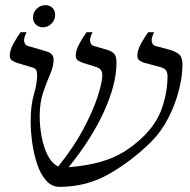

<svg xmlns="http://www.w3.org/2000/svg" viewBox="-20 -710 739 745"><path d="M211 15Q181 15 159.5 -9Q138 -33 125 -71Q112 -109 105.5 -153.5Q99 -198 99 -240Q99 -301 111.5 -343.5Q124 -386 124 -418Q124 -434 119 -440.5Q114 -447 96 -451L46 -466Q35 -470 26.5 -475.5Q18 -481 18 -494Q18 -515 32 -540.5Q46 -566 60 -585H83Q71 -561 74 -548Q77 -535 87 -532L159 -511Q188 -503 188 -479Q188 -453 174.5 -422Q161 -391 147.5 -351.5Q134 -312 134 -259Q134 -218 142 -177Q150 -136 166 -105.5Q182 -75 206 -64Q267 -140 304.5 -211Q342 -282 359.5 -337Q377 -392 377 -418Q377 -431 371 -439Q365 -447 347 -452L302 -466Q291 -470 282.5 -475.5Q274 -481 274 -494Q274 -515 288 -540.5Q302 -566 316 -585H339Q327 -561 330 -548Q333 -535 343 -532L388 -519Q409 -514 420.5 -504Q432 -494 432 -467Q432 -384 384 -278Q336 -172 246 -61Q317 -67 368.5 -81.5Q420 -96 460 -120.5Q500 -145 537 -181Q589 -232 609.5 -293.5Q630 -355 630 -414Q630 -428 624 -437Q618 -446 598 -451L541 -466Q530 -469 521.5 -475Q513 -481 513 -494Q513 -515 527 -540.5Q541 -566 555 -585H578Q566 -561 569 -548Q572 -535 582 -532L631 -519Q661 -511 674.5 -499.5Q688 -488 688 -459Q688 -415 674 -359.5Q660 -304 632.5 -251Q605 -198 566 -159Q488 -83 401.5 -34Q315 15 211 15ZM146 -604Q130 -604 119 -615Q108 -626 108 -642Q108 -662 122.5 -676Q137 -690 156 -690Q173 -690 183.5 -679.5Q194 -669 194 -652Q194 -633 180 -618.5Q166 -604 146 -604Z"/></svg>

Font: Bona Nova SC
Style: Italic
Weight: 400
Italic angle: -4°
Designer: Mateusz Machalski
Foundry: Capitalics
Version: Version 4.001; ttfautohint (v1.8.4.7-5d5b)